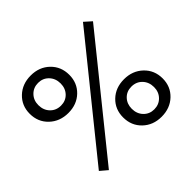

<svg xmlns="http://www.w3.org/2000/svg" viewBox="-151 -792 974 974"><g transform="rotate(-45 336.0 -305.5)"><path d="M77 -26 555 -618 593 -584 116 7ZM34 -479Q34 -537 74 -575Q114 -613 175 -613Q236 -613 276 -574.5Q316 -536 316 -477Q316 -419 276.5 -381Q237 -343 176 -343Q115 -343 74.5 -381.5Q34 -420 34 -479ZM254 -477Q254 -513 231.5 -536.5Q209 -560 175 -560Q141 -560 118.5 -537Q96 -514 96 -479Q96 -443 118.5 -419.5Q141 -396 176 -396Q210 -396 232 -419Q254 -442 254 -477ZM638 -129Q638 -71 598 -33Q558 5 497 5Q436 5 396 -33.5Q356 -72 356 -131Q356 -189 395.5 -227Q435 -265 496 -265Q557 -265 597.5 -226.5Q638 -188 638 -129ZM418 -131Q418 -95 440.5 -71.5Q463 -48 497 -48Q531 -48 553.5 -71Q576 -94 576 -129Q576 -165 553.5 -188.5Q531 -212 496 -212Q462 -212 440 -189Q418 -166 418 -131Z"/></g></svg>

Font: Ysabeau Medium
Style: Regular
Weight: 500
Designer: Christian Thalmann (Catharsis Fonts)
Version: Version 0.003